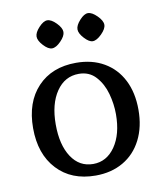

<svg xmlns="http://www.w3.org/2000/svg" viewBox="-77 -719 677 795"><g transform="rotate(-10 261.5 -321.0)"><path d="M40 -225Q40 -334 100 -397.5Q160 -461 262 -461Q329 -461 379 -432Q429 -403 456 -350Q483 -297 483 -225Q483 -153 455.5 -99Q428 -45 378 -16Q328 13 262 13Q160 13 100 -51.5Q40 -116 40 -225ZM388 -223Q388 -266 376 -309.5Q364 -353 336.5 -383.5Q309 -414 265 -414Q206 -414 170.5 -362Q135 -310 135 -224Q135 -138 168.5 -87Q202 -36 260 -36Q317 -36 352.5 -87.5Q388 -139 388 -223ZM120 -596Q120 -613 139.5 -634Q159 -655 175 -655Q192 -655 212.5 -634Q233 -613 233 -596Q233 -579 212.5 -558Q192 -537 175 -537Q159 -537 139.5 -558Q120 -579 120 -596ZM292 -596Q292 -613 311 -634Q330 -655 346 -655Q363 -655 384 -634Q405 -613 405 -596Q405 -579 384 -558Q363 -537 346 -537Q331 -537 311.5 -558Q292 -579 292 -596Z"/></g></svg>

Font: Kurale
Style: Regular
Weight: 400
Designer: Eduardo Rodriguez Tunni
Foundry: Eduardo Rodriguez Tunni
Version: Version 2.000